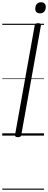

<svg xmlns="http://www.w3.org/2000/svg" viewBox="-20 -1199 425 1698"><path d="M138 14Q124 14 117.5 9Q111 4 113 -6L287 -975Q289 -985 296 -989.5Q303 -994 317 -994Q331 -994 337.5 -989.5Q344 -985 342 -974L168 -5Q167 4 160 9Q153 14 138 14ZM334 -1081Q314 -1081 303 -1091Q292 -1101 292 -1122Q292 -1147 305 -1163Q318 -1179 343 -1179Q362 -1179 373.5 -1168.5Q385 -1158 385 -1137Q385 -1113 372 -1097Q359 -1081 334 -1081ZM0 469H369V479H0ZM0 -20H369V0H0ZM0 -505H369V-500H0ZM0 -989H369V-979H0Z"/></svg>

Font: Playwrite DE VA Guides
Style: Regular
Weight: 400
Designer: Veronika Burian, José Scaglione
Foundry: TypeTogether
Version: Version 1.003